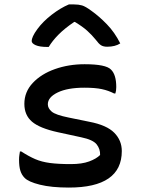

<svg xmlns="http://www.w3.org/2000/svg" viewBox="-20 -836 640 867"><path d="M300 -95Q350 -95 382.5 -107Q415 -119 432 -136Q433 -163 416.5 -184Q400 -205 347 -216L241 -239Q159 -257 124.5 -286.5Q90 -316 90 -367Q90 -421 128 -461.5Q166 -502 228 -524Q290 -546 362 -546Q458 -546 481 -522Q505 -499 505 -443Q505 -426 501 -414H495Q470 -427 440 -433.5Q410 -440 361 -440Q285 -440 240.5 -418.5Q196 -397 196 -365Q196 -347 213.5 -332Q231 -317 291 -305L384 -286Q462 -271 496 -236.5Q530 -202 530 -154Q530 11 291 11Q212 11 160 -2Q108 -15 91 -33Q78 -46 72 -65Q66 -84 66 -115Q66 -127 67.5 -136Q69 -145 70 -152H76Q110 -130 139 -117.5Q168 -105 205.5 -100Q243 -95 300 -95ZM291 -816H315Q335 -816 350.5 -811.5Q366 -807 393 -787Q427 -763 462.5 -726.5Q498 -690 523 -640Q500 -625 464 -625Q447 -625 436.5 -631.5Q426 -638 412 -657Q395 -678 374 -697Q353 -716 318 -737H315Q271 -707 243.5 -679Q216 -651 200 -624H194Q159 -624 141 -632Q123 -640 123 -651Q123 -659 129 -672.5Q135 -686 149 -705Q174 -739 213.5 -769.5Q253 -800 291 -816Z"/></svg>

Font: Recursive Mn Csl St Med
Style: Regular
Weight: 500
Monospace: yes
Version: Version 1.079;hotconv 1.0.112;makeotfexe 2.5.65598; ttfautoh